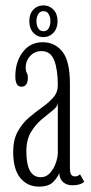

<svg xmlns="http://www.w3.org/2000/svg" viewBox="-20 -684 338 714"><path d="M125 10Q82 10 55.5 -22.2Q29 -54.5 29 -119Q29 -164 45.8 -194.5Q62.5 -225 87.2 -246.2Q112 -267.5 136.8 -285Q161.5 -302.5 178.2 -321.5Q195 -340.5 195 -367Q195 -424.5 181.8 -459.2Q168.5 -494 134.5 -494Q109 -494 92.2 -475.8Q75.5 -457.5 75.5 -434.5Q75.5 -419 79.5 -413.2Q83.5 -407.5 83.5 -393.5Q83.5 -379.5 77.8 -370.5Q72 -361.5 60 -361.5Q37 -361.5 37 -400Q37 -454 64.8 -490.5Q92.5 -527 138.5 -527Q184.5 -527 212.2 -491.8Q240 -456.5 240 -373V-60Q240 -41 244.8 -34.5Q249.5 -28 258.5 -28Q265.5 -28 270.2 -30.5Q275 -33 277.5 -36L293 -8.5Q280 5 249 5Q228.5 5 215 -6.5Q201.5 -18 200.5 -40.5Q195.5 -26 178.5 -8Q161.5 10 125 10ZM131.5 -25Q152.5 -25 166.8 -41.5Q181 -58 188 -79.2Q195 -100.5 195 -115.5V-301.5Q194 -287.5 176.2 -273.5Q158.5 -259.5 135.5 -240.5Q112.5 -221.5 95.2 -193Q78 -164.5 78 -121Q78 -25 131.5 -25ZM141.5 -546Q119 -546 104 -562.2Q89 -578.5 89 -605Q89 -632.5 104 -648.2Q119 -664 141.5 -664Q163.5 -664 178.8 -648.2Q194 -632.5 194 -605Q194 -578.5 178.8 -562.2Q163.5 -546 141.5 -546ZM141.5 -568Q155 -568 161.2 -579Q167.5 -590 167.5 -606Q167.5 -620 161.2 -631.2Q155 -642.5 141.5 -642.5Q128.5 -642.5 122 -631.2Q115.5 -620 115.5 -606Q115.5 -590 122 -579Q128.5 -568 141.5 -568Z"/></svg>

Font: Imbue 10pt ExtraLight
Style: Regular
Weight: 200
Designer: Tyler Finck
Foundry: Etcetera Type Company
Version: Version 1.102; ttfautohint (v1.8.3)